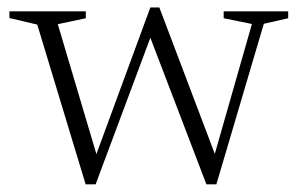

<svg xmlns="http://www.w3.org/2000/svg" viewBox="-20 -470 784 500"><path d="M636 -407.5 562.5 -422.5V-440.5H730.5V-422.5L667 -408L543.5 10H517.5L365.5 -387.5H377.5L229 10H203L77 -406L4.5 -423V-440.5H203.5V-422.5L130.5 -407L237.5 -47L221 -41.5L371.5 -450.5H395L546.5 -50.5H534Z"/></svg>

Font: Newsreader 16pt Light
Style: Regular
Weight: 300
Designer: Hugues Gentile
Foundry: Production Type
Version: Version 1.003